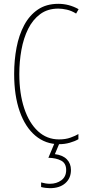

<svg xmlns="http://www.w3.org/2000/svg" viewBox="-20 -744 455 1004"><path d="M285 -699Q229 -699 190 -670Q151 -641 127 -592.5Q103 -544 92 -483Q81 -422 81 -357Q81 -255 106.5 -178Q132 -101 178.5 -58Q225 -15 289 -15Q323 -15 349 -24.5Q375 -34 390 -43V-16Q371 -5 344.5 2.5Q318 10 289 10Q218 10 165 -34.5Q112 -79 83 -161.5Q54 -244 54 -358Q54 -429 66.5 -495Q79 -561 106.5 -612.5Q134 -664 178 -694Q222 -724 285 -724Q341 -724 391 -696L378 -673Q354 -688 329.5 -693.5Q305 -699 285 -699ZM351 145Q351 188 321.5 214Q292 240 241 240Q232 240 219 238.5Q206 237 195 234V210Q220 217 241 217Q276 217 301 198.5Q326 180 326 145Q326 110 300 96Q274 82 233 81L267 0H293L267 62Q308 67 329.5 89Q351 111 351 145Z"/></svg>

Font: Noto Sans Thai Looped ExtraCondensed Thin
Style: Regular
Weight: 100
Width: 2
Designer: Sasikarn Vongin, Ben Mitchell
Foundry: The Fontpad Ltd
Version: Version 1.001; ttfautohint (v1.8.4.7-5d5b)